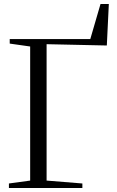

<svg xmlns="http://www.w3.org/2000/svg" viewBox="-20 -938 582 958"><path d="M24.5 0V-22.5L130.5 -37V-706L28.5 -720.5V-743H430.5L481.5 -918H523L513 -711L212.5 -717.5V-37L391 -22.5V0Z"/></svg>

Font: Merriweather 120pt Light
Style: Regular
Weight: 300
Version: Version 2.100